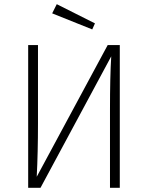

<svg xmlns="http://www.w3.org/2000/svg" viewBox="-20 -900 709 920"><path d="M554 0H507V-375Q507 -534 513 -630L174 0H115V-684H162V-308Q162 -171 156 -53L496 -684H554ZM435 -788 422 -759 230 -836 252 -880Z"/></svg>

Font: FiraGO ExtraLight
Style: Regular
Weight: 200
Designer: bBox Type
Foundry: bBox Type GmbH
Version: Version 1.001